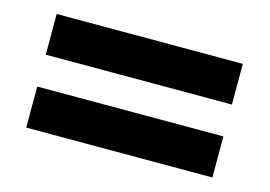

<svg xmlns="http://www.w3.org/2000/svg" viewBox="-53 -593 678 483"><g transform="rotate(15 286.0 -352.0)"><path d="M527.8 -500V-394H43V-500ZM527.8 -311V-204.1H43V-311Z"/></g></svg>

Font: Nokora
Style: Bold
Weight: 700
Designer: Danh Hong
Version: Version 8.000; ttfautohint (v1.8.3)